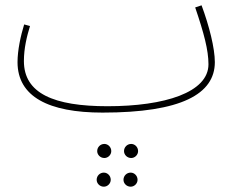

<svg xmlns="http://www.w3.org/2000/svg" viewBox="-20 -403 909 723"><path d="M366 21C663 21 789 -49 789 -169C789 -221 768 -305 739 -383L715 -375C748 -278 765 -214 765 -161C765 -55 600 -3 385 -3C183 -3 70 -51 70 -173C70 -221 81 -266 93 -305L71 -311C58 -269 46 -214 46 -169C46 -39 163 21 366 21ZM474 192C488 192 500 180 500 166C500 151 488 139 474 139C459 139 447 151 447 166C447 180 459 192 474 192ZM373 192C387 192 399 180 399 166C399 151 387 139 373 139C358 139 346 151 346 166C346 180 358 192 373 192ZM472 300C486 300 498 288 498 274C498 259 486 247 472 247C457 247 445 259 445 274C445 288 457 300 472 300ZM371 300C385 300 397 288 397 274C397 259 385 247 371 247C356 247 344 259 344 274C344 288 356 300 371 300Z"/></svg>

Font: Noto Sans Arabic SemCond Thin
Style: Regular
Weight: 100
Width: 4
Designer: Monotype Design Team, Nadine Chahine, Nizar Qandah and Khaled Hosny
Foundry: Monotype Imaging Inc.
Version: Version 2.012